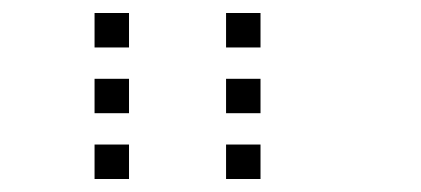

<svg xmlns="http://www.w3.org/2000/svg" viewBox="-20 -696 640 292"><path d="M124.8 -676.2Q123.8 -676.2 123.8 -676.2Q123.8 -676.2 123.8 -675.2V-624.8Q123.8 -623.8 123.8 -623.8Q123.8 -623.8 124.8 -623.8H175.2Q176.2 -623.8 176.2 -623.8Q176.2 -623.8 176.2 -624.8V-675.2Q176.2 -676.2 176.2 -676.2Q176.2 -676.2 175.2 -676.2ZM324.8 -676.2Q323.8 -676.2 323.8 -676.2Q323.8 -676.2 323.8 -675.2V-624.8Q323.8 -623.8 323.8 -623.8Q323.8 -623.8 324.8 -623.8H375.2Q376.2 -623.8 376.2 -623.8Q376.2 -623.8 376.2 -624.8V-675.2Q376.2 -676.2 376.2 -676.2Q376.2 -676.2 375.2 -676.2ZM124.8 -576.2Q123.8 -576.2 123.8 -576.2Q123.8 -576.2 123.8 -575.2V-524.8Q123.8 -523.8 123.8 -523.8Q123.8 -523.8 124.8 -523.8H175.2Q176.2 -523.8 176.2 -523.8Q176.2 -523.8 176.2 -524.8V-575.2Q176.2 -576.2 176.2 -576.2Q176.2 -576.2 175.2 -576.2ZM324.8 -576.2Q323.8 -576.2 323.8 -576.2Q323.8 -576.2 323.8 -575.2V-524.8Q323.8 -523.8 323.8 -523.8Q323.8 -523.8 324.8 -523.8H375.2Q376.2 -523.8 376.2 -523.8Q376.2 -523.8 376.2 -524.8V-575.2Q376.2 -576.2 376.2 -576.2Q376.2 -576.2 375.2 -576.2ZM124.8 -476.2Q123.8 -476.2 123.8 -476.2Q123.8 -476.2 123.8 -475.2V-424.8Q123.8 -423.8 123.8 -423.8Q123.8 -423.8 124.8 -423.8H175.2Q176.2 -423.8 176.2 -423.8Q176.2 -423.8 176.2 -424.8V-475.2Q176.2 -476.2 176.2 -476.2Q176.2 -476.2 175.2 -476.2ZM324.8 -476.2Q323.8 -476.2 323.8 -476.2Q323.8 -476.2 323.8 -475.2V-424.8Q323.8 -423.8 323.8 -423.8Q323.8 -423.8 324.8 -423.8H375.2Q376.2 -423.8 376.2 -423.8Q376.2 -423.8 376.2 -424.8V-475.2Q376.2 -476.2 376.2 -476.2Q376.2 -476.2 375.2 -476.2Z"/></svg>

Font: Doto Black
Style: Regular
Weight: 900
Monospace: yes
Version: Version 1.000